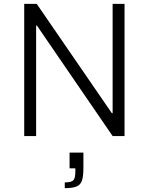

<svg xmlns="http://www.w3.org/2000/svg" viewBox="-20 -708 774 999"><path d="M106 0V-688H171L562 -119H566V-688H628V0H566L172 -575H168V0ZM317 271V241Q352 241 362 229.5Q372 218 372 185V168H342V86H414V164Q414 207 407 230Q400 253 379 262Q358 271 317 271Z"/></svg>

Font: Saira Light
Style: Regular
Weight: 300
Designer: Hector Gatti with collaboration of the Omnibus-Type team
Foundry: Omnibus-Type
Version: Version 1.100; ttfautohint (v1.8.3)